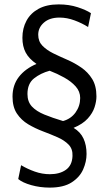

<svg xmlns="http://www.w3.org/2000/svg" viewBox="-20 -770 496 874"><path d="M206 84Q162.5 84 122.5 72.8Q82.5 61.5 63 45L76 -18Q104.5 -1 138.2 11Q172 23 207 23Q252 23 280.2 2.8Q308.5 -17.5 310 -60Q311.5 -92 292.2 -111.8Q273 -131.5 241.8 -145.2Q210.5 -159 175.2 -172.2Q140 -185.5 108.5 -204.2Q77 -223 57 -253Q37 -283 37 -330Q37 -382.5 65.8 -419.8Q94.5 -457 146 -479Q111.5 -503 96.8 -531Q82 -559 82 -598Q82 -641 100.5 -675.5Q119 -710 155.8 -730Q192.5 -750 247 -750Q294.5 -750 333.5 -737.2Q372.5 -724.5 394 -710L381 -647Q353.5 -664.5 319.2 -677.2Q285 -690 251 -690Q206 -690 180 -667.2Q154 -644.5 154 -612Q154 -581.5 173.2 -561.8Q192.5 -542 222.5 -527.2Q252.5 -512.5 286.5 -497.8Q320.5 -483 350.5 -462.2Q380.5 -441.5 399.8 -410.2Q419 -379 419 -331Q419 -308.5 410.5 -282Q402 -255.5 379.5 -230.5Q357 -205.5 315 -188Q346 -169.5 360 -139.5Q374 -109.5 374 -69Q374 -34 358.5 1.2Q343 36.5 306.2 60.2Q269.5 84 206 84ZM267 -219Q303 -229 324 -258.2Q345 -287.5 345 -324Q345 -353.5 324.5 -376.5Q304 -399.5 272 -417.2Q240 -435 206 -448Q165 -437 135 -413.2Q105 -389.5 105 -342Q105 -307 125.2 -285.2Q145.5 -263.5 182 -248.5Q218.5 -233.5 267 -219Z"/></svg>

Font: Cabin
Style: Regular
Weight: 400
Width: 4
Designer: Pablo Impallari
Foundry: Pablo Impallari. http://www.impallari.com Igino Marini. http://www.ikern.com
Version: Version 3.001